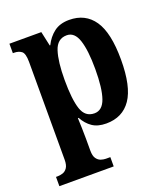

<svg xmlns="http://www.w3.org/2000/svg" viewBox="-141 -645 847 973"><g transform="rotate(-20 282.5 -158.5)"><path d="M11 229V179H21Q33 179 47.5 174.5Q62 170 72 155.5Q82 141 82 112V-415Q82 -461 66.5 -473Q51 -485 26 -485H20V-536H192L209 -458H212Q231 -497 263 -521.5Q295 -546 345 -546Q432 -546 478 -479Q524 -412 524 -267Q524 -122 478 -55Q432 12 344 12Q298 12 269 -8Q240 -28 221 -63H217Q218 -39 219 -10Q220 19 220 49V113Q220 142 230 156Q240 170 254 174.5Q268 179 280 179H304V229ZM305 -57Q348 -57 366.5 -110Q385 -163 385 -267Q385 -368 367 -422.5Q349 -477 307 -477Q256 -477 238 -421.5Q220 -366 220 -268Q220 -163 237.5 -110Q255 -57 305 -57Z"/></g></svg>

Font: Noto Serif Lao Condensed
Style: Bold
Weight: 700
Width: 3
Designer: Monotype Design Team
Foundry: Monotype Imaging Inc.
Version: Version 2.003; ttfautohint (v1.8.4.7-5d5b)